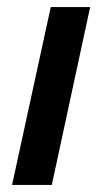

<svg xmlns="http://www.w3.org/2000/svg" viewBox="-20 -521 289 541"><path d="M14 0 123 -501H234L126 0Z"/></svg>

Font: Red Hat Text Medium
Style: Italic
Weight: 500
Italic angle: -12°
Designer: Pentagram, MCKL
Foundry: Pentagram, MCKL
Version: Version 1.023; ttfautohint (v1.8.3)